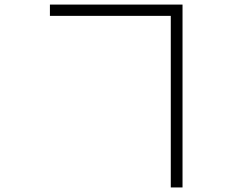

<svg xmlns="http://www.w3.org/2000/svg" viewBox="-20 -779 1040 847"><path d="M733.4 -709H200.2V-758.8H785.2V47.9H733.4Z"/></svg>

Font: Gen Shin Gothic Monospace Light
Style: Regular
Weight: 300
Designer: [Source Han Sans]
Ryoko NISHIZUKA  (kana & ideographs); Paul D. Hunt (Latin, Greek & Cyrillic); Wenlong ZHANG  (bopomofo
Version: Version 1.002.20150607